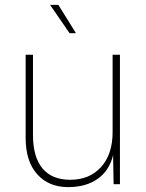

<svg xmlns="http://www.w3.org/2000/svg" viewBox="-20 -754 596 786"><path d="M259 12Q179 12 132 -41Q85 -94 85 -189V-530H115V-202Q115 -111 154 -64.5Q193 -18 267 -18Q347 -18 394 -70.5Q441 -123 441 -213V-530H471V0H445L443 -119Q428 -56 380 -22Q332 12 259 12ZM265 -618 185 -734H219L291 -618Z"/></svg>

Font: Geist Thin
Style: Regular
Weight: 400
Designer: Basement.studio, Andrés Briganti, Mateo Zaragoza
Foundry: Basement.studio, Vercel, Andrés Briganti, Guido Ferreyra, Mateo Zaragoza
Version: Version 1.401